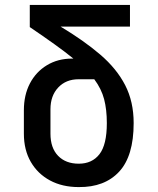

<svg xmlns="http://www.w3.org/2000/svg" viewBox="-20 -750 640 780"><path d="M300 10Q233 10 183 -17Q133 -44 105 -92.5Q77 -141 77 -207V-302Q77 -364 101.5 -411Q126 -458 170.5 -485Q215 -512 273 -512H278Q245 -539 201 -570.5Q157 -602 101 -640V-730H508V-642H226Q321 -585 387.5 -528Q454 -471 488.5 -404Q523 -337 523 -250Q523 -116 464 -52.5Q405 11 300 10ZM300 -85Q354 -85 384 -123.5Q414 -162 414 -250Q414 -305 403 -347Q392 -389 363 -428H299Q248 -428 216.5 -394.5Q185 -361 185 -306V-207Q185 -149 216 -117Q247 -85 300 -85Z"/></svg>

Font: JetBrains Mono NL SemiBold
Style: Regular
Weight: 600
Designer: Philipp Nurullin, Konstantin Bulenkov
Foundry: JetBrains
Version: Version 2.304; ttfautohint (v1.8.4.7-5d5b)